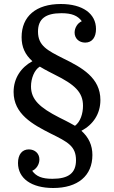

<svg xmlns="http://www.w3.org/2000/svg" viewBox="-20 -750 570 960"><path d="M482 -250C482 -361 390 -412 296 -458C217 -498 170 -521 170 -592C170 -655 207 -684 287 -684C339 -684 368 -672 389 -644C368 -635 353 -611 353 -587C353 -558 375 -537 406 -537C441 -537 460 -564 460 -605C460 -682 393 -730 284 -730C161 -730 88 -669 88 -564C88 -515 105 -477 142 -444C85 -413 48 -359 48 -290C48 -180 143 -128 234 -82C319 -40 360 -19 360 51C360 115 323 144 242 144C190 144 161 132 141 104C162 95 177 72 177 47C177 18 155 -3 124 -3C91 -3 70 22 70 65C70 142 137 190 246 190C369 190 442 129 442 25C442 -23 424 -63 387 -96C446 -127 482 -181 482 -250ZM253 -377C354 -327 395 -289 395 -221C395 -182 382 -141 355 -121C334 -133 317 -142 305 -148L277 -162C179 -212 135 -252 135 -318C135 -358 152 -401 179 -417C212 -397 240 -384 253 -377Z"/></svg>

Font: Domine
Style: Regular
Weight: 400
Designer: Pablo Impallari, Rodrigo Fuenzalida, Brenda Gallo
Foundry: Pablo Impallari, Rodrigo Fuenzalida, Brenda Gallo
Version: Version 2.000